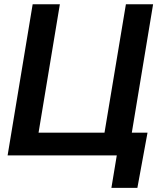

<svg xmlns="http://www.w3.org/2000/svg" viewBox="-20 -748 772 924"><path d="M596.2 0H16.6L137.2 -727.5H268.1L165.5 -109.4H482.9L585.9 -727.5H716.8ZM516.1 156.2 542 0H501.5L519.5 -109.4H689.9L641.1 156.2Z"/></svg>

Font: Inter Display Semi Bold
Style: Italic
Weight: 600
Italic angle: -9.39999°
Designer: Rasmus Andersson
Foundry: rsms
Version: Version 4.000;git-4fc901f